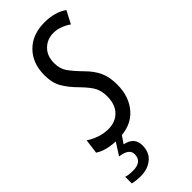

<svg xmlns="http://www.w3.org/2000/svg" viewBox="-328 -765 1046 1046"><g transform="rotate(-45 194.5 -242.0)"><path d="M114 10Q214 10 267.5 -50Q321 -110 321 -204Q321 -262 302.5 -302.5Q284 -343 245 -382Q202 -426 181 -456Q160 -486 160 -529Q160 -585 193 -617Q226 -649 274 -649Q300 -649 325.5 -639.5Q351 -630 374 -614L412 -687Q359 -724 280 -724Q187 -724 131.5 -668.5Q76 -613 76 -520Q76 -461 99 -421.5Q122 -382 162 -342Q208 -295 222.5 -266Q237 -237 237 -197Q237 -135 203.5 -100.5Q170 -66 116 -66Q81 -66 47.5 -77.5Q14 -89 -12 -107L-23 -23Q26 10 114 10ZM59 240Q112 240 148 211Q184 182 184 127Q184 65 115 51L150 0H102L51 80Q120 89 120 131Q120 189 50 189Q15 189 -4 182V233Q23 240 59 240Z"/></g></svg>

Font: Noto Sans UI Condensed
Style: Italic
Weight: 400
Width: 3
Italic angle: -12°
Designer: Monotype Design Team
Foundry: Monotype Imaging Inc.
Version: Version 1.901